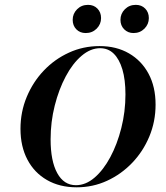

<svg xmlns="http://www.w3.org/2000/svg" viewBox="-20 -776 696 807"><path d="M302.4 11.3Q230.6 11.3 177.4 -19.4Q124.2 -50 95.2 -105.2Q66.1 -160.5 66.1 -234.7Q66.1 -305.6 92.3 -368.5Q118.5 -431.5 164.1 -479.4Q209.7 -527.4 269.8 -554.8Q329.8 -582.3 398.4 -582.3Q469.4 -582.3 522.2 -551.6Q575 -521 604.4 -466.1Q633.9 -411.3 633.9 -336.3Q633.9 -265.3 607.7 -202.4Q581.5 -139.5 535.5 -91.5Q489.5 -43.5 429.8 -16.1Q370.2 11.3 302.4 11.3ZM299.2 2.4Q340.3 2.4 377.4 -29.4Q414.5 -61.3 443.5 -115.3Q472.6 -169.4 489.9 -237.9Q507.3 -306.5 507.3 -379Q507.3 -441.1 494.4 -484.3Q481.5 -527.4 458.1 -550.4Q434.7 -573.4 400.8 -573.4Q360.5 -573.4 323 -541.5Q285.5 -509.7 256.5 -455.2Q227.4 -400.8 210.1 -332.3Q192.7 -263.7 192.7 -190.3Q192.7 -99.2 220.6 -48.4Q248.4 2.4 299.2 2.4ZM340.3 -637.1Q316.1 -637.1 300.8 -652.8Q285.5 -668.5 285.5 -692.7Q285.5 -718.5 304 -737.1Q322.6 -755.6 350 -755.6Q374.2 -755.6 389.5 -739.9Q404.8 -724.2 404.8 -700Q404.8 -674.2 386.3 -655.6Q367.7 -637.1 340.3 -637.1ZM541.1 -637.1Q517.7 -637.1 502 -652.8Q486.3 -668.5 486.3 -692.7Q486.3 -718.5 504.8 -737.1Q523.4 -755.6 550.8 -755.6Q575 -755.6 590.3 -739.9Q605.6 -724.2 605.6 -700Q605.6 -674.2 587.1 -655.6Q568.5 -637.1 541.1 -637.1Z"/></svg>

Font: Playfair 144pt
Style: Bold Italic
Weight: 700
Italic angle: -15.6°
Designer: Claus Eggers Sørensen
Foundry: Claus Eggers Sørensen
Version: Version 2.203